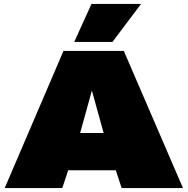

<svg xmlns="http://www.w3.org/2000/svg" viewBox="-20 -960 958 980"><path d="M4 0 304 -700H612L914 0H601L571 -91H328L298 0ZM389 -281H509L449 -498ZM359 -746 447 -940H700L554 -746Z"/></svg>

Font: Georama Extended Black
Style: Regular
Weight: 900
Width: 7
Designer: Jean-Baptiste Levee
Foundry: Production Type
Version: Version 1.000